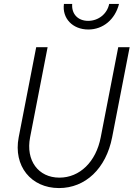

<svg xmlns="http://www.w3.org/2000/svg" viewBox="-20 -940 679 976"><path d="M280 16C414 16 519 -83 550 -242L639 -700H581L492 -242C468 -117 385 -37 282 -37C175 -37 110 -124 133 -242L222 -700H164L75 -242C47 -97 137 16 280 16ZM429 -790C504 -790 565 -841 585 -920H535C525 -870 481 -834 428 -834C376 -834 343 -869 347 -920H305C295 -847 349 -790 429 -790Z"/></svg>

Font: Uncut Sans Light Italic
Style: Regular
Weight: 300
Italic angle: -11°
Designer: Kasper Nordkvist
Foundry: UNCUT.wtf
Version: Version 1.304;Glyphs 3.2 (3246)